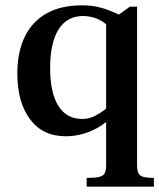

<svg xmlns="http://www.w3.org/2000/svg" viewBox="-20 -500 598 720"><path d="M226 11Q140 11 92.5 -53Q45 -117 45 -224Q45 -305 73 -362.5Q101 -420 155 -450Q209 -480 287 -480Q320 -480 345 -474.5Q370 -469 394.5 -459Q419 -449 449 -435L391 -395Q377 -412 360.5 -421.5Q344 -431 326.5 -435.5Q309 -440 292 -440Q231 -440 199.5 -389.5Q168 -339 168 -245Q168 -153 198.5 -103.5Q229 -54 288 -54Q306 -54 321 -59Q336 -64 353 -75Q370 -86 393 -104L385 -49Q369 -34 344.5 -20Q320 -6 289.5 2.5Q259 11 226 11ZM374 -42V-55H383V-42ZM305 200V167Q338 167 353.5 163Q369 159 373.5 148Q378 137 378 118V-411L467 -475H494V118Q494 137 498.5 148Q503 159 516.5 163Q530 167 557 167V200Z"/></svg>

Font: Frank Ruhl Libre Medium
Style: Regular
Weight: 500
Designer: Yanek Iontef
Foundry: Fontef
Version: Version 6.004